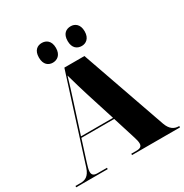

<svg xmlns="http://www.w3.org/2000/svg" viewBox="-206 -1089 1201 1251"><g transform="rotate(-30 394.0 -463.5)"><path d="M500 -779C530 -779 563 -799 563 -853C563 -908 530 -927 500 -927C466 -927 435 -908 435 -853C435 -799 466 -779 500 -779ZM282 -779C314 -779 347 -799 347 -853C347 -908 314 -927 282 -927C250 -927 219 -908 219 -853C219 -799 250 -779 282 -779ZM7 0H244V-10H173C143 -10 133 -22 133 -43C133 -60 140 -82 148 -108L197 -262H444L498 -90C504 -71 508 -55 508 -42C508 -22 498 -10 467 -10H427V0H788V-10H786C749 -10 721 -29 704 -77L481 -714H330L128 -79C109 -21 79 -10 45 -10H7ZM200 -272 271 -494C289 -550 308 -610 322 -659C337 -605 359 -530 371 -492L441 -272Z"/></g></svg>

Font: Noto Serif Display Black
Style: Regular
Weight: 900
Designer: Monotype Design Team
Foundry: Monotype Imaging Inc.
Version: Version 2.009